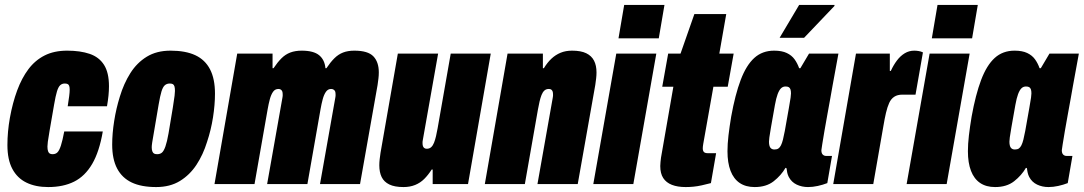

<svg xmlns="http://www.w3.org/2000/svg" viewBox="-20 -745 4386 777"><path d="M175 12Q124 12 87 -6Q50 -24 30 -61.5Q10 -99 10 -158Q10 -185 12.5 -212.5Q15 -240 20 -268Q31 -329 49.5 -379Q68 -429 95 -465Q122 -501 160.5 -520.5Q199 -540 252 -540Q305 -540 343 -527Q381 -514 401 -482.5Q421 -451 421 -396Q421 -378 419 -358Q417 -338 413 -315H254Q258 -340 260 -356Q262 -372 262 -382Q262 -392 260 -397.5Q258 -403 253.5 -405Q249 -407 242 -407Q231 -407 223.5 -400Q216 -393 210.5 -375Q205 -357 199 -322Q187 -252 181 -218Q175 -184 173.5 -171Q172 -158 172 -152Q172 -140 174.5 -133Q177 -126 181.5 -123.5Q186 -121 193 -121Q205 -121 212.5 -128.5Q220 -136 226.5 -156Q233 -176 240 -213H396Q382 -131 353 -81.5Q324 -32 280 -10Q236 12 175 12Z M612 12Q552 12 513 -6.5Q474 -25 454 -63Q434 -101 434 -160Q434 -204 442 -255Q450 -306 465 -354Q481 -407 507.5 -449Q534 -491 574 -515.5Q614 -540 670 -540Q731 -540 770.5 -521.5Q810 -503 830 -464.5Q850 -426 850 -366Q850 -321 842 -270Q834 -219 818 -171Q802 -119 775 -78Q748 -37 708 -12.5Q668 12 612 12ZM616 -121Q628 -121 635.5 -127.5Q643 -134 649.5 -152.5Q656 -171 662 -205Q674 -276 679.5 -310Q685 -344 686.5 -357.5Q688 -371 688 -377Q688 -389 686 -395.5Q684 -402 679.5 -404.5Q675 -407 667 -407Q655 -407 647 -400Q639 -393 633.5 -375Q628 -357 622 -322Q610 -250 604 -216Q598 -182 596 -169Q594 -156 594 -149Q594 -139 596.5 -132.5Q599 -126 603.5 -123.5Q608 -121 616 -121Z M848 0 940 -528H1083V-469H1087Q1103 -493 1119 -509Q1135 -525 1155 -532.5Q1175 -540 1201 -540Q1249 -540 1271.5 -521.5Q1294 -503 1297 -469H1301Q1317 -493 1333 -509Q1349 -525 1368.5 -532.5Q1388 -540 1414 -540Q1469 -540 1491 -517Q1513 -494 1513 -452Q1513 -440 1511.5 -427.5Q1510 -415 1508 -401L1437 0H1275L1337 -350Q1338 -354 1338 -357Q1338 -360 1338 -363Q1338 -370 1336.5 -374.5Q1335 -379 1330.5 -382Q1326 -385 1320 -385Q1307 -385 1299 -373.5Q1291 -362 1286 -343.5Q1281 -325 1277 -302L1224 0H1061L1123 -350Q1124 -354 1124 -357Q1124 -360 1124 -363Q1124 -370 1122.5 -374.5Q1121 -379 1117 -382Q1113 -385 1107 -385Q1093 -385 1085 -373.5Q1077 -362 1072 -343.5Q1067 -325 1063 -302L1010 0Z M1613 12Q1577 12 1555.5 1.5Q1534 -9 1524.5 -28.5Q1515 -48 1515 -76Q1515 -88 1516.5 -101Q1518 -114 1520 -127L1590 -528H1753L1691 -178Q1690 -174 1690 -171Q1690 -168 1690 -165Q1690 -159 1691.5 -154Q1693 -149 1697 -146Q1701 -143 1707 -143Q1718 -143 1725 -149.5Q1732 -156 1736.5 -167.5Q1741 -179 1744.5 -194Q1748 -209 1751 -226L1804 -528H1966L1874 0H1731V-59H1727Q1713 -37 1697 -21Q1681 -5 1660 3.5Q1639 12 1613 12Z M1942 0 2034 -528H2177V-469H2181Q2195 -492 2211.5 -507.5Q2228 -523 2248.5 -531.5Q2269 -540 2295 -540Q2331 -540 2352.5 -529.5Q2374 -519 2384 -499.5Q2394 -480 2394 -452Q2394 -440 2392.5 -427.5Q2391 -415 2389 -401L2318 0H2155L2217 -350Q2218 -354 2218 -357Q2218 -360 2218 -363Q2218 -370 2216.5 -374.5Q2215 -379 2211.5 -382Q2208 -385 2201 -385Q2190 -385 2183 -378.5Q2176 -372 2171.5 -360.5Q2167 -349 2163.5 -334Q2160 -319 2157 -302L2104 0Z M2483 -590 2506 -725H2669L2646 -590ZM2381 0 2474 -528H2636L2543 0Z M2755 12Q2722 12 2699 3Q2676 -6 2664 -24.5Q2652 -43 2652 -73Q2652 -81 2653 -89.5Q2654 -98 2655 -107L2705 -394H2660L2684 -528H2734L2790 -688H2919L2891 -528H2949L2925 -394H2867L2826 -163Q2825 -157 2824.5 -152.5Q2824 -148 2824 -145Q2824 -135 2828.5 -130Q2833 -125 2845 -125H2878L2857 -4Q2838 1 2820 5Q2802 9 2786 10.5Q2770 12 2755 12Z M3034 12Q2998 12 2973.5 -4.5Q2949 -21 2936.5 -53.5Q2924 -86 2924 -133Q2924 -162 2928 -196.5Q2932 -231 2939 -273Q2955 -362 2977.5 -421.5Q3000 -481 3032.5 -510.5Q3065 -540 3113 -540Q3144 -540 3164 -530.5Q3184 -521 3195.5 -505Q3207 -489 3214 -469H3219L3254 -528H3373L3349 -397Q3346 -380 3340.5 -349Q3335 -318 3328.5 -283Q3322 -248 3316.5 -215.5Q3311 -183 3307.5 -161Q3304 -139 3304 -137Q3304 -125 3309.5 -119.5Q3315 -114 3323 -114H3347L3328 -4Q3310 3 3289.5 7.5Q3269 12 3250 12Q3225 12 3204 2Q3183 -8 3172 -29Q3168 -37 3166 -45.5Q3164 -54 3163 -64L3159 -66Q3141 -35 3111 -11.5Q3081 12 3034 12ZM3114 -140Q3124 -140 3130 -144Q3136 -148 3140.5 -157Q3145 -166 3148.5 -180Q3152 -194 3156 -215Q3167 -278 3172.5 -308Q3178 -338 3179.5 -350Q3181 -362 3181 -367Q3181 -377 3179 -383Q3177 -389 3172.5 -392Q3168 -395 3159 -395Q3148 -395 3140.5 -387.5Q3133 -380 3127 -364Q3121 -348 3116 -320Q3105 -259 3100 -229.5Q3095 -200 3093.5 -189Q3092 -178 3092 -172Q3092 -155 3097.5 -147.5Q3103 -140 3114 -140ZM3135 -592 3214 -725H3357V-721L3234 -592Z M3352 0 3444 -528H3581V-458H3585Q3596 -482 3610 -500.5Q3624 -519 3641.5 -529.5Q3659 -540 3680 -540Q3688 -540 3697.5 -538.5Q3707 -537 3715 -533L3685 -362H3632Q3612 -362 3599 -353.5Q3586 -345 3578.5 -328.5Q3571 -312 3565.5 -288.5Q3560 -265 3555 -235L3514 0Z M3751 -590 3774 -725H3937L3914 -590ZM3649 0 3742 -528H3904L3811 0Z M4007 12Q3971 12 3946.5 -4.5Q3922 -21 3909.5 -53.5Q3897 -86 3897 -133Q3897 -162 3901 -196.5Q3905 -231 3912 -273Q3928 -362 3950.5 -421.5Q3973 -481 4005.5 -510.5Q4038 -540 4086 -540Q4117 -540 4137 -530.5Q4157 -521 4168.5 -505Q4180 -489 4187 -469H4192L4227 -528H4346L4322 -397Q4319 -380 4313.5 -349Q4308 -318 4301.5 -283Q4295 -248 4289.5 -215.5Q4284 -183 4280.5 -161Q4277 -139 4277 -137Q4277 -125 4282.5 -119.5Q4288 -114 4296 -114H4320L4301 -4Q4283 3 4262.5 7.5Q4242 12 4223 12Q4198 12 4177 2Q4156 -8 4145 -29Q4141 -37 4139 -45.5Q4137 -54 4136 -64L4132 -66Q4114 -35 4084 -11.5Q4054 12 4007 12ZM4087 -140Q4097 -140 4103 -144Q4109 -148 4113.5 -157Q4118 -166 4121.5 -180Q4125 -194 4129 -215Q4140 -278 4145.5 -308Q4151 -338 4152.5 -350Q4154 -362 4154 -367Q4154 -377 4152 -383Q4150 -389 4145.5 -392Q4141 -395 4132 -395Q4121 -395 4113.5 -387.5Q4106 -380 4100 -364Q4094 -348 4089 -320Q4078 -259 4073 -229.5Q4068 -200 4066.5 -189Q4065 -178 4065 -172Q4065 -155 4070.5 -147.5Q4076 -140 4087 -140Z"/></svg>

Font: Archivo ExtraCondensed Black
Style: Italic
Weight: 900
Width: 2
Italic angle: -10°
Designer: Hector Gatti
Foundry: Omnibus-Type
Version: Version 2.001